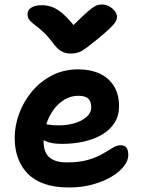

<svg xmlns="http://www.w3.org/2000/svg" viewBox="-20 -820 629 850"><path d="M285 10Q222 10 176.5 -6Q131 -22 102 -52Q73 -82 59 -122Q45 -162 45 -210Q45 -263 64.5 -316.5Q84 -370 121 -414.5Q158 -459 210 -486Q262 -513 327 -513Q380 -513 420.5 -494.5Q461 -476 484 -439.5Q507 -403 507 -349Q507 -307 487 -276Q467 -245 432.5 -224.5Q398 -204 352 -193.5Q306 -183 254 -183Q198 -183 170.5 -201.5Q143 -220 143 -244Q143 -258 149.5 -264.5Q156 -271 171 -271Q182 -271 197.5 -268Q213 -265 241 -265Q279 -265 311.5 -275Q344 -285 364 -303Q384 -321 384 -344Q384 -370 371 -383Q358 -396 327 -396Q294 -396 265.5 -379Q237 -362 216.5 -333.5Q196 -305 184.5 -268.5Q173 -232 173 -193Q173 -165 182.5 -144.5Q192 -124 215 -112.5Q238 -101 276 -101Q332 -101 370.5 -112.5Q409 -124 434.5 -139Q460 -154 478.5 -165.5Q497 -177 514 -177Q532 -177 540 -166Q548 -155 548 -133Q548 -109 528 -83.5Q508 -58 472.5 -37Q437 -16 389 -3Q341 10 285 10ZM432 -800Q449 -800 464 -791.5Q479 -783 488.5 -770.5Q498 -758 498 -745Q498 -736 493 -726Q488 -716 470 -698Q452 -680 412 -647Q383 -624 365 -610Q347 -596 331 -589.5Q315 -583 292 -583Q268 -583 249.5 -594.5Q231 -606 212 -633Q189 -663 169.5 -680.5Q150 -698 135 -709Q120 -720 111 -730.5Q102 -741 102 -758Q102 -776 119 -786.5Q136 -797 165 -797Q190 -797 213.5 -788Q237 -779 264.5 -753.5Q292 -728 329 -680L278 -681Q320 -724 345.5 -748Q371 -772 386.5 -783.5Q402 -795 412 -797.5Q422 -800 432 -800Z"/></svg>

Font: Shantell Sans SemiBold
Style: Regular
Weight: 600
Designer: Stephen Nixon, Anya Danilova, Shantell Martin
Foundry: Arrow Type
Version: Version 1.011;[c5ecc13dd]